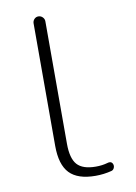

<svg xmlns="http://www.w3.org/2000/svg" viewBox="-84 -785 605 851"><g transform="rotate(-10 218.5 -360.0)"><path d="M277 10Q197 10 160 -28.5Q123 -67 123 -152V-703Q123 -714 130.5 -722Q138 -730 149 -730Q160 -730 168 -722Q176 -714 176 -703V-152Q176 -86 201 -58Q226 -30 285 -30Q314 -30 338 -37Q358 -43 363 -25Q365 -17 361 -9Q357 -1 349 1Q314 10 277 10Z"/></g></svg>

Font: Rounded Mplus 1c Light
Style: Regular
Weight: 300
Version: Version 1.059.20150529